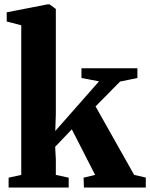

<svg xmlns="http://www.w3.org/2000/svg" viewBox="-20 -838 672 858"><path d="M18.5 0V-44L75 -56.5V-725L10 -742V-783L192.5 -818.5H201.5L229.5 -798V-326.5L227 -252.5L422.5 -474.5L344 -489.5V-533H594V-489.5L516.5 -473.5L407 -362.5L579.5 -56.5L631.5 -44.5V0H355L353.5 -44L405 -56.5L301 -260L226.5 -182L229.5 -126.5V-56.5L287 -44V0Z"/></svg>

Font: Merriweather 72pt ExtraBold
Style: Regular
Weight: 800
Version: Version 2.100